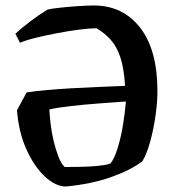

<svg xmlns="http://www.w3.org/2000/svg" viewBox="-20 -668 631 700"><path d="M220 12Q183 12 144 -24Q105 -60 76.5 -123Q48 -186 42 -266L77 -331Q102 -335 144.5 -339Q187 -343 237.5 -346Q288 -349 339.5 -351Q391 -353 436 -355Q432 -419 419 -458.5Q406 -498 384 -522.5Q362 -547 332 -565Q307 -565 268.5 -560Q230 -555 188 -547Q146 -539 109.5 -530Q73 -521 53 -512L36 -545Q59 -566 89 -589Q119 -612 153 -633Q164 -636 195 -639.5Q226 -643 261.5 -645.5Q297 -648 322 -648Q428 -648 491 -567Q554 -486 554 -335Q554 -296 547 -246.5Q540 -197 527.5 -151.5Q515 -106 499 -80Q457 -48 385.5 -22.5Q314 3 220 12ZM216 -59Q288 -59 328.5 -62.5Q369 -66 383 -72Q397 -90 409 -128.5Q421 -167 428.5 -213Q436 -259 439 -298Q396 -295 342.5 -291Q289 -287 240 -281.5Q191 -276 160 -269Q161 -247 164.5 -216.5Q168 -186 175.5 -154.5Q183 -123 193 -97Q203 -71 216 -59Z"/></svg>

Font: Labrada Medium
Style: Regular
Weight: 500
Designer: Mercedes Jáuregui
Foundry: Omnibus-Type Team
Version: Version 1.000; ttfautohint (v1.8.4.7-5d5b)